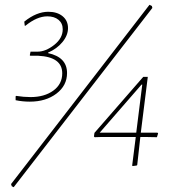

<svg xmlns="http://www.w3.org/2000/svg" viewBox="-20 -689 730 799"><path d="M602 -669 612 -664 614 -656 37 90 29 86 26 77ZM181 -640Q218 -640 240.5 -621.5Q263 -603 263 -572Q263 -542 240 -514Q217 -486 180 -470V-468Q259 -451 259 -385Q259 -333 215 -299.5Q171 -266 104 -266Q74 -266 45 -272V-288L47 -290Q79 -285 107 -285Q165 -285 202 -312Q239 -339 239 -384Q239 -452 139 -457H106L104 -459L107 -474H136Q170 -474 205.5 -502Q241 -530 241 -567Q241 -592 223.5 -606.5Q206 -621 177 -621Q134 -621 86 -582H83L81 -599Q132 -640 181 -640ZM595 -369 566 -137H635L638 -134L633 -118L583 -119H564L551 -2L548 0L532 2L530 0L545 -119H405L374 -118L371 -121L373 -136L576 -369ZM395 -137H547L572 -337H569Z"/></svg>

Font: Alegreya Sans SC Thin
Style: Italic
Weight: 100
Italic angle: -7°
Designer: Juan Pablo del Peral
Foundry: Huerta Tipografica
Version: Version 2.007